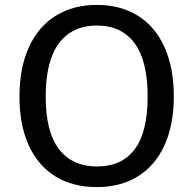

<svg xmlns="http://www.w3.org/2000/svg" viewBox="-20 -753 788 783"><path d="M59.4 -358.8Q59.4 -476.1 97.8 -560.4Q136.2 -644.8 207.5 -688.9Q278.7 -733 375.4 -733Q471.2 -733 542 -689Q612.7 -645.1 650.7 -561Q688.8 -477 688.8 -360Q688.8 -244 650.8 -160.7Q612.9 -77.4 542.2 -33.7Q471.5 10 374.8 10Q277.3 10 206.3 -33.5Q135.4 -76.9 97.4 -159.9Q59.4 -242.9 59.4 -358.8ZM582.1 -358.9Q582.1 -505.4 528.6 -577.2Q475 -648.9 375.4 -648.9Q274.9 -648.9 220.7 -576.9Q166.4 -504.9 166.4 -358.9Q166.4 -214.8 220.7 -144.4Q274.9 -74.1 376 -74.1Q476.4 -74.1 529.3 -144.1Q582.1 -214.1 582.1 -358.9Z"/></svg>

Font: Public Sans VF
Style: Regular
Weight: 400
Designer: Pablo Impallari, Rodrigo Fuenzalida (Modified by Dan O. Williams and USWDS)
Version: Version 1.003